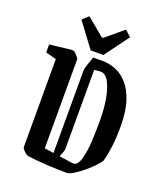

<svg xmlns="http://www.w3.org/2000/svg" viewBox="-149 -912 869 1020"><g transform="rotate(20 285.5 -402.5)"><path d="M29 -555V-600Q47 -602 76.5 -605.5Q106 -609 131 -612Q156 -615 161 -614Q166 -613 174 -605.5Q182 -598 189 -589Q196 -580 196 -577V-74L248 -66V-533Q248 -544 256 -566.5Q264 -589 273 -615H325Q363 -615 400 -600.5Q437 -586 467.5 -552Q498 -518 516.5 -461Q535 -404 535 -319Q535 -258 529 -209Q523 -160 513 -123Q510 -113 490.5 -91.5Q471 -70 444 -47Q417 -24 391 -7.5Q365 9 349 9Q297 9 235 5.5Q173 2 125 -5Q121 -6 112 -13Q103 -20 96 -28.5Q89 -37 89 -41V-539ZM360 -50Q377 -47 388.5 -62Q400 -77 406 -106Q415 -141 418 -194Q421 -247 421 -312Q421 -381 410.5 -437.5Q400 -494 380.5 -527Q361 -560 333 -558L300 -555V-107Q300 -95 284 -61ZM247 -646 145 -783 179 -814 279 -731H287L386 -814L420 -783L319 -646Z"/></g></svg>

Font: Grenze Gotisch Medium
Style: Regular
Weight: 500
Designer: Renata Polastri
Foundry: Omnibus-Type
Version: Version 1.001